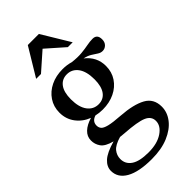

<svg xmlns="http://www.w3.org/2000/svg" viewBox="-287 -735 1066 1066"><g transform="rotate(-45 246.0 -202.5)"><path d="M219.5 -122Q192.5 -122 167 -128Q131.5 -116.5 131.5 -84Q131.5 -68.5 140.5 -57.5Q149.5 -46.5 178.2 -39.2Q207 -32 266.5 -28Q359.5 -21.5 411 6.5Q462.5 34.5 462.5 98Q462.5 142.5 433 180.5Q403.5 218.5 348.5 241.8Q293.5 265 217 265Q116.5 265 63.2 234.8Q10 204.5 10 150.5Q10 117.5 38.8 91Q67.5 64.5 136.5 45Q85 31.5 67.8 6.8Q50.5 -18 51 -47.5Q51 -78.5 74.5 -101Q98 -123.5 140 -136Q92.5 -154.5 64.5 -192.5Q36.5 -230.5 36.5 -280Q36.5 -327 60.8 -363Q85 -399 126.2 -419Q167.5 -439 220 -439Q253.5 -439 283.5 -430Q326 -425 357 -428Q388 -431 411.8 -435.8Q435.5 -440.5 456.5 -440.5Q492.5 -440.5 492.5 -400.5Q492.5 -378.5 479.5 -365.5Q466.5 -352.5 448.5 -352.5Q433.5 -352.5 420 -361.5Q406.5 -370.5 389 -381.5Q371.5 -392.5 344.5 -398.5Q403 -352.5 403 -281Q403 -234 379 -198Q355 -162 313.5 -142Q272 -122 219.5 -122ZM224 -159Q262 -159 283.8 -188.2Q305.5 -217.5 305.5 -273.5Q305.5 -335.5 281 -368.8Q256.5 -402 216 -402Q178 -402 156 -372.8Q134 -343.5 134 -287.5Q134 -225.5 158.8 -192.2Q183.5 -159 224 -159ZM93.5 141Q93.5 180.5 127 203.2Q160.5 226 231 226Q299.5 226 341.5 197.8Q383.5 169.5 383.5 131Q383.5 95 346 78.8Q308.5 62.5 210.5 56Q194 55 179 53Q129.5 67.5 111.5 90Q93.5 112.5 93.5 141ZM78 -504.5 178 -670H265L365 -504.5H327L221.5 -597.5L116 -504.5Z"/></g></svg>

Font: Newsreader Text Medium
Style: Regular
Weight: 500
Designer: Hugues Gentile
Foundry: Production Type
Version: Version 1.002